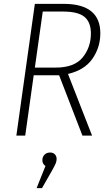

<svg xmlns="http://www.w3.org/2000/svg" viewBox="-20 -704 566 997"><path d="M333 -320 458 0H408L287 -313H155L111 0H65L161 -684H310Q501 -684 501 -531Q501 -458 460 -399Q419 -340 333 -320ZM269 -353Q366 -353 409 -405.5Q452 -458 452 -530Q452 -589 418.5 -616.5Q385 -644 308 -644H202L161 -353ZM274 121Q274 133 269.5 144Q265 155 250 182L198 273H170L216 158Q200 147 200 128Q200 111 211 99.5Q222 88 240 88Q256 88 265 97.5Q274 107 274 121Z"/></svg>

Font: Fira Sans Condensed ExtraLight
Style: Italic
Weight: 275
Width: 3
Italic angle: -8°
Designer: Carrois Corporate & Edenspiekermann AG
Foundry: Carrois Corporate GbR & Edenspiekermann AG
Version: Version 4.203